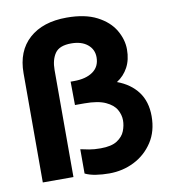

<svg xmlns="http://www.w3.org/2000/svg" viewBox="-81 -782 768 864"><g transform="rotate(-10 302.5 -350.0)"><path d="M581 -209Q581 -140 548.5 -90.5Q516 -41 463.5 -14.5Q411 12 349 12Q317 12 288 7.5Q259 3 239 -7V-118Q257 -114 278.5 -110Q300 -106 330 -106Q380 -106 406 -123Q432 -140 441.5 -164.5Q451 -189 451 -213Q451 -238 437.5 -262Q424 -286 389.5 -302Q355 -318 293 -318H250L249 -425H265Q319 -425 351 -447.5Q383 -470 383 -513Q383 -549 355.5 -571.5Q328 -594 281 -594Q227 -594 207 -565Q187 -536 187 -489V0H47V-499Q47 -600 109.5 -656Q172 -712 281 -712Q365 -712 419 -684Q473 -656 498.5 -612.5Q524 -569 524 -524Q524 -477 505.5 -442.5Q487 -408 454 -387Q514 -365 547.5 -320.5Q581 -276 581 -209Z"/></g></svg>

Font: Host Grotesk Black
Style: Regular
Weight: 900
Designer: Doğukan Karapınar based on Poppins by Indian Type Foundry, Jonny Pinhorn
Foundry: Element Type
Version: Version 1.000; ttfautohint (v1.8.4.7-5d5b);gftools[0.9.33]